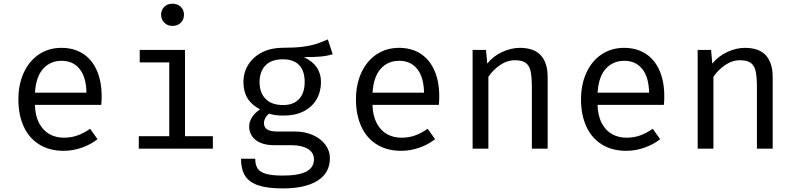

<svg xmlns="http://www.w3.org/2000/svg" viewBox="-20 -813 4348 1050"><path d="M170.8 -239.5Q172.8 -179 194.4 -138.7Q215.9 -98.5 250.8 -79.2Q285.6 -60 328.7 -60Q368.7 -60 402.3 -71.8Q435.9 -83.6 472.8 -108.7L513.3 -51.8Q475.4 -22.1 426.4 -5.1Q377.4 11.8 327.7 11.8Q250.3 11.8 194.4 -23.1Q138.5 -57.9 109.5 -121.5Q80.5 -185.1 80.5 -269.2Q80.5 -350.8 109.7 -414.9Q139 -479 192.3 -515.1Q245.6 -551.3 316.4 -551.3Q384.1 -551.3 433.6 -519.5Q483.1 -487.7 509.5 -427.9Q535.9 -368.2 535.9 -286.7Q535.9 -263.1 533.8 -239.5ZM171.3 -306.2H452.8Q451.3 -391.3 415.4 -435.9Q379.5 -480.5 317.4 -480.5Q254.9 -480.5 215.6 -436.7Q176.4 -392.8 171.3 -306.2Z M986.2 -732.8Q986.2 -706.2 968.7 -688.7Q951.3 -671.3 923.1 -671.3Q895.9 -671.3 878.5 -689Q861 -706.7 861 -732.8Q861 -758.5 878.5 -775.6Q895.9 -792.8 923.1 -792.8Q951.3 -792.8 968.7 -775.6Q986.2 -758.5 986.2 -732.8ZM744.1 -540H991.8V-68.2H1144.1V0H739V-68.2H905.6V-471.8H744.1Z M1799.5 -516.4Q1767.7 -506.7 1731.5 -503.6Q1695.4 -500.5 1641.5 -500.5Q1735.4 -457.4 1735.4 -364.6Q1735.4 -311.3 1711 -269.5Q1686.7 -227.7 1640.8 -204.4Q1594.9 -181 1532.3 -181Q1505.6 -181 1487.4 -183.3Q1469.2 -185.6 1451.8 -191.3Q1439.5 -182.6 1431.5 -168.5Q1423.6 -154.4 1423.6 -139Q1423.6 -117.9 1440 -105.9Q1456.4 -93.8 1495.9 -93.8H1593.3Q1646.7 -93.8 1690.5 -74.6Q1734.4 -55.4 1759.2 -21.8Q1784.1 11.8 1784.1 52.8Q1784.1 132.3 1716.9 174.9Q1649.7 217.4 1526.2 217.4Q1441 217.4 1391 200Q1341 182.6 1319.5 146.9Q1297.9 111.3 1297.9 54.9H1375.9Q1375.9 88.2 1388.5 107.9Q1401 127.7 1433.6 137.4Q1466.2 147.2 1525.6 147.2Q1613.8 147.2 1655.4 125.1Q1696.9 103.1 1696.9 58.5Q1696.9 21 1663.1 1Q1629.2 -19 1574.9 -19H1478.5Q1433.8 -19 1403.1 -32.8Q1372.3 -46.7 1357.4 -69.7Q1342.6 -92.8 1342.6 -120.5Q1342.6 -146.7 1357.9 -171.3Q1373.3 -195.9 1402.1 -214.9Q1355.4 -239.5 1333.3 -275.9Q1311.3 -312.3 1311.3 -364.1Q1311.3 -417.9 1338.7 -460.8Q1366.2 -503.6 1415.1 -527.7Q1464.1 -551.8 1526.7 -551.8Q1591.8 -551.8 1634.4 -557.2Q1676.9 -562.6 1705.9 -571.8Q1734.9 -581 1772.8 -597.4ZM1399.5 -364.1Q1399.5 -306.7 1432.1 -272.6Q1464.6 -238.5 1528.7 -238.5Q1585.1 -238.5 1615.6 -271.5Q1646.2 -304.6 1646.2 -364.6Q1646.2 -425.6 1615.9 -457.2Q1585.6 -488.7 1526.7 -488.7Q1463.6 -488.7 1431.5 -454.9Q1399.5 -421 1399.5 -364.1Z M2016.9 -239.5Q2019 -179 2040.5 -138.7Q2062.1 -98.5 2096.9 -79.2Q2131.8 -60 2174.9 -60Q2214.9 -60 2248.5 -71.8Q2282.1 -83.6 2319 -108.7L2359.5 -51.8Q2321.5 -22.1 2272.6 -5.1Q2223.6 11.8 2173.8 11.8Q2096.4 11.8 2040.5 -23.1Q1984.6 -57.9 1955.6 -121.5Q1926.7 -185.1 1926.7 -269.2Q1926.7 -350.8 1955.9 -414.9Q1985.1 -479 2038.5 -515.1Q2091.8 -551.3 2162.6 -551.3Q2230.3 -551.3 2279.7 -519.5Q2329.2 -487.7 2355.6 -427.9Q2382.1 -368.2 2382.1 -286.7Q2382.1 -263.1 2380 -239.5ZM2017.4 -306.2H2299Q2297.4 -391.3 2261.5 -435.9Q2225.6 -480.5 2163.6 -480.5Q2101 -480.5 2061.8 -436.7Q2022.6 -392.8 2017.4 -306.2Z M2564.6 0V-540H2637.9L2644.6 -465.1Q2676.9 -505.6 2725.9 -528.5Q2774.9 -551.3 2823.1 -551.3Q2900.5 -551.3 2937.7 -510.3Q2974.9 -469.2 2974.9 -392.3V0H2888.7V-328.7Q2888.7 -389.2 2882.3 -421Q2875.9 -452.8 2856.2 -468.2Q2836.4 -483.6 2796.4 -483.6Q2752.8 -483.6 2714.1 -456.7Q2675.4 -429.7 2650.8 -393.3V0Z M3247.7 -239.5Q3249.7 -179 3271.3 -138.7Q3292.8 -98.5 3327.7 -79.2Q3362.6 -60 3405.6 -60Q3445.6 -60 3479.2 -71.8Q3512.8 -83.6 3549.7 -108.7L3590.3 -51.8Q3552.3 -22.1 3503.3 -5.1Q3454.4 11.8 3404.6 11.8Q3327.2 11.8 3271.3 -23.1Q3215.4 -57.9 3186.4 -121.5Q3157.4 -185.1 3157.4 -269.2Q3157.4 -350.8 3186.7 -414.9Q3215.9 -479 3269.2 -515.1Q3322.6 -551.3 3393.3 -551.3Q3461 -551.3 3510.5 -519.5Q3560 -487.7 3586.4 -427.9Q3612.8 -368.2 3612.8 -286.7Q3612.8 -263.1 3610.8 -239.5ZM3248.2 -306.2H3529.7Q3528.2 -391.3 3492.3 -435.9Q3456.4 -480.5 3394.4 -480.5Q3331.8 -480.5 3292.6 -436.7Q3253.3 -392.8 3248.2 -306.2Z M3795.4 0V-540H3868.7L3875.4 -465.1Q3907.7 -505.6 3956.7 -528.5Q4005.6 -551.3 4053.8 -551.3Q4131.3 -551.3 4168.5 -510.3Q4205.6 -469.2 4205.6 -392.3V0H4119.5V-328.7Q4119.5 -389.2 4113.1 -421Q4106.7 -452.8 4086.9 -468.2Q4067.2 -483.6 4027.2 -483.6Q3983.6 -483.6 3944.9 -456.7Q3906.2 -429.7 3881.5 -393.3V0Z"/></svg>

Font: Fira Code Fixed
Style: Regular
Weight: 400
Monospace: yes
Designer: Carrois Corporate, Edenspiekermann AG, Nikita Prokopov
Foundry: Carrois Corporate, Edenspiekermann AG, Nikita Prokopov
Version: Version 5.002